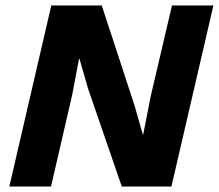

<svg xmlns="http://www.w3.org/2000/svg" viewBox="-20 -680 798 700"><path d="M14 0 167 -660H351L470 -297L501 -189H502L529 -327L607 -660H758L605 0H424L301 -357L270 -465H268L243 -333L166 0Z"/></svg>

Font: Elaine Sans
Style: Bold Italic
Weight: 700
Italic angle: -13°
Designer: Wei Huang
Foundry: Wei Huang
Version: Version 2.001;December 24, 2019;FontCreator 12.0.0.2547 64-b